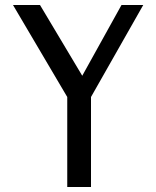

<svg xmlns="http://www.w3.org/2000/svg" viewBox="-20 -748 624 768"><path d="M140 -728 309 -445 466 -728H553L344 -360V0H249V-360L32 -728Z"/></svg>

Font: Rosario Light Light
Style: Regular
Weight: 300
Version: Version 1.101; ttfautohint (v1.8.1.43-b0c9)